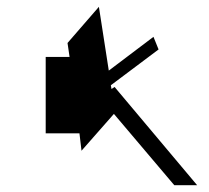

<svg xmlns="http://www.w3.org/2000/svg" viewBox="-20 -543 612 563"><path d="M307 -282 316 -288 558 0H491L314 -209L219 -101L213 -152H114V-376H184L178 -417L270 -523L299 -336L430 -435L445 -398L305 -293Z"/></svg>

Font: Montserrat-Alt1 Light
Style: Regular
Weight: 300
Designer: Differentunic
Foundry: Differentunic
Version: Version 7.222